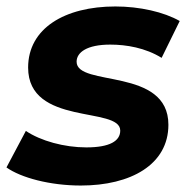

<svg xmlns="http://www.w3.org/2000/svg" viewBox="-35 -566 586 594"><path d="M215 8C370 8 486 -57 486 -180C486 -359 202 -296 202 -375C202 -404 234 -428 306 -428C356 -428 415 -418 465 -387L521 -501C472 -529 397 -546 322 -546C165 -546 52 -478 52 -357C52 -175 337 -238 337 -162C337 -130 305 -110 232 -110C164 -110 91 -130 45 -161L-15 -48C30 -16 120 8 215 8Z"/></svg>

Font: AWKNG-Font
Style: Bold Italic
Weight: 700
Italic angle: -11.3°
Designer: Awakening Church
Foundry: Awakening Church
Version: Version 1.700;PS 001.700;hotconv 1.0.88;makeotf.lib2.5.64775